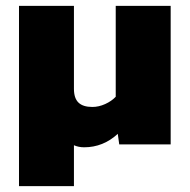

<svg xmlns="http://www.w3.org/2000/svg" viewBox="-20 -494 649 657"><path d="M45 -474H233V-190Q233 -158 248.5 -143Q264 -128 296 -128Q318 -128 340 -138Q362 -148 376 -163V-474H564V0H388L383 -36Q333 10 268 10Q249 10 233 3V143H45Z"/></svg>

Font: Kanit Bold
Style: Regular
Weight: 700
Designer: Katatrad Team
Foundry: CadsonDemak
Version: Version 1.000